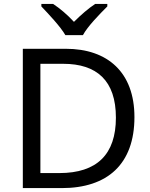

<svg xmlns="http://www.w3.org/2000/svg" viewBox="-20 -964 770 984"><path d="M315 -784H405C429 -829 492 -893 530 -931V-944H468C433 -921 395 -888 359 -852C326 -888 287 -921 252 -944H192V-931C228 -893 289 -829 315 -784ZM669 -364C669 -593 532 -714 317 -714H97V0H296C531 0 669 -123 669 -364ZM574 -361C574 -173 477 -77 284 -77H187V-637H304C476 -637 574 -551 574 -361Z"/></svg>

Font: Noto Sans Mahajani
Style: Regular
Weight: 400
Designer: Monotype Design Team
Foundry: Monotype Imaging Inc.
Version: Version 2.003